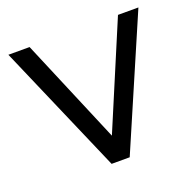

<svg xmlns="http://www.w3.org/2000/svg" viewBox="-96 -599 705 698"><g transform="rotate(-20 256.5 -250.5)"><path d="M222 0 5 -501H87L258 -96L429 -501H508L292 0Z"/></g></svg>

Font: Red Hat Display VF
Style: Regular
Weight: 300
Designer: Pentagram, MCKL
Foundry: Pentagram, MCKL
Version: Version 1.023